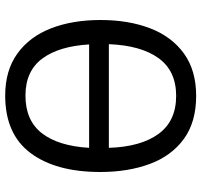

<svg xmlns="http://www.w3.org/2000/svg" viewBox="-38 -727 775 739"><g transform="rotate(-90 349.5 -357.5)"><path d="M642 -358Q642 -250 610 -167Q578 -84 513 -37Q448 10 350 10Q249 10 184 -37.5Q119 -85 88 -168.5Q57 -252 57 -359Q57 -530 130 -627.5Q203 -725 351 -725Q448 -725 513 -678Q578 -631 610 -548.5Q642 -466 642 -358ZM351 -647Q255 -647 206 -583.5Q157 -520 150 -402H548Q541 -519 493 -583Q445 -647 351 -647ZM350 -67Q446 -67 495 -134.5Q544 -202 549 -326H150Q154 -203 203.5 -135Q253 -67 350 -67Z"/></g></svg>

Font: Noto Sans SemiCondensed
Style: Regular
Weight: 400
Width: 4
Designer: Monotype Design Team
Foundry: Monotype Imaging Inc.
Version: Version 2.013; ttfautohint (v1.8.4.7-5d5b)